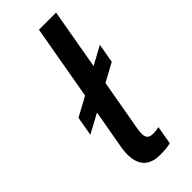

<svg xmlns="http://www.w3.org/2000/svg" viewBox="-237 -757 800 800"><g transform="rotate(-45 162.5 -357.0)"><path d="M177 6C200 6 220 5 241 0L255 -81C243 -78 233 -77 222 -77C186 -77 181 -96 190 -146L229 -367L310 -411L325 -496L244 -452L291 -720H190L132 -390L47 -344L32 -259L117 -305L87 -135C71 -45 101 6 177 6Z"/></g></svg>

Font: Fixel Text 20240404 Medium
Style: Italic
Weight: 500
Width: 4
Italic angle: -10°
Designer: AlfaBravo + MacPaw
Foundry: Kyrylo Tkachov, Marchela Mozhyna, Serhii Makarenko, Maria Weinstein, Zakhar Kryvoshyya
Version: Version 1.211;Glyphs 3.2 (3225)